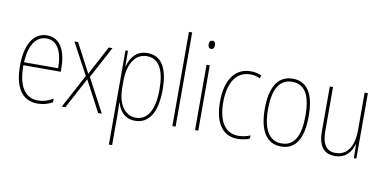

<svg xmlns="http://www.w3.org/2000/svg" viewBox="-87 -1026 3063 1525"><g transform="rotate(10 1444.0 -264.0)"><path d="M223 -537C106 -537 51 -423 51 -263C51 -97 108 10 239 10C287 10 325 -2 360 -22V-51C317 -26 282 -15 239 -15C131 -15 76 -106 77 -271H378V-298C378 -424 337 -537 223 -537ZM223 -512C314 -512 354 -417 353 -295H78C86 -440 140 -512 223 -512Z M580 -272 434 0H463L596 -249L727 0H757L613 -271L750 -527H720L596 -293L473 -527H443Z M1032 -537C939 -537 897 -472 878 -403H876L875 -527H855V232H881V-21C881 -56 880 -88 879 -110H882C897 -51 940 10 1026 10C1133 10 1200 -80 1200 -270C1200 -449 1142 -537 1032 -537ZM1031 -512C1128 -512 1175 -427 1175 -270C1175 -86 1112 -15 1027 -15C941 -15 881 -96 881 -232V-284C881 -418 935 -512 1031 -512Z M1352 0V-760H1326V0Z M1523 -723C1503 -723 1497 -706 1497 -690C1497 -672 1504 -657 1522 -657C1540 -657 1548 -671 1548 -691C1548 -707 1543 -723 1523 -723ZM1535 -527H1509V0H1535Z M1853 10C1888 10 1925 2 1950 -9V-35C1921 -22 1887 -15 1855 -15C1739 -15 1691 -117 1691 -258C1691 -422 1758 -512 1865 -512C1892 -512 1919 -507 1943 -494L1952 -518C1926 -531 1898 -537 1864 -537C1740 -537 1665 -435 1665 -258C1665 -97 1723 10 1853 10Z M2379 -264C2379 -428 2331 -537 2204 -537C2086 -537 2025 -440 2025 -265C2025 -88 2085 10 2204 10C2322 10 2379 -87 2379 -264ZM2051 -265C2051 -423 2100 -512 2204 -512C2314 -512 2353 -413 2353 -265C2353 -102 2307 -15 2203 -15C2099 -15 2051 -107 2051 -265Z M2810 -527H2784V-227C2784 -82 2726 -15 2638 -15C2568 -15 2529 -62 2529 -173V-527H2503V-166C2503 -49 2547 10 2637 10C2730 10 2769 -53 2786 -112H2788L2790 0H2810Z"/></g></svg>

Font: Noto Sans Gurmukhi Condensed Thin
Style: Regular
Weight: 100
Width: 3
Designer: Jelle Bosma - Monotype Design Team
Foundry: Monotype Imaging Inc.
Version: Version 2.004